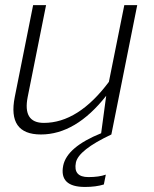

<svg xmlns="http://www.w3.org/2000/svg" viewBox="-20 -533 609 761"><path d="M380.9 -4.9 400.9 -153.3Q280.3 0 142.1 0Q8.8 0 38.6 -148.9L111.3 -512.7H162.6L89.8 -148.9Q69.3 -45.9 153.8 -45.9Q290 -45.9 411.6 -208.5L472.7 -512.7H523.9L421.4 0Q291 61.5 280.8 111.3Q269.5 168.9 330.6 168.9Q372.1 168.9 399.4 159.2L391.6 198.2Q359.9 208 316.9 208Q213.9 208 230.5 123.5Q245.6 49.8 380.9 -4.9Z"/></svg>

Font: Sansation Light
Style: Light Italic
Weight: 300
Designer: Bernd Montag
Version: Version 1.301